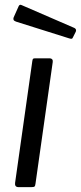

<svg xmlns="http://www.w3.org/2000/svg" viewBox="-20 -770 333 790"><path d="M126 -14Q125 -5 122 -2.5Q119 0 108 0H57Q48 0 44.5 -4.5Q41 -9 42 -17L113 -519Q114 -526 116 -528Q118 -530 124 -530H185Q191 -530 194.5 -526Q198 -522 197 -515ZM57 -745Q59 -749 62 -750Q65 -751 69 -749L286 -655Q290 -653 292 -649.5Q294 -646 292 -640L280 -616Q278 -611 275 -610.5Q272 -610 265 -612L46 -681Q38 -684 36 -688Q34 -692 36 -698Z"/></svg>

Font: Libre Franklin
Style: Italic
Weight: 400
Italic angle: -8°
Designer: Pablo Impallari, Rodrigo Fuenzalida, Nhung Nguyen
Foundry: Impallari Type
Version: Version 3.000